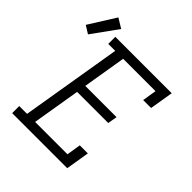

<svg xmlns="http://www.w3.org/2000/svg" viewBox="-288 -969 1112 1112"><g transform="rotate(45 267.5 -413.5)"><path d="M-5 0V-58H59L162 -677H105V-735H567L543 -590H478L492 -677H227L183 -411H439L429 -353H174L125 -58H390L404 -145H470L446 0ZM-17 -633 -65 -663 38 -827 97 -791Z"/></g></svg>

Font: Iosevka Etoile Light Oblique
Style: Regular
Weight: 300
Italic angle: -9°
Designer: Belleve Invis
Foundry: Belleve Invis
Version: Version 15.5.2; ttfautohint (v1.8.4)